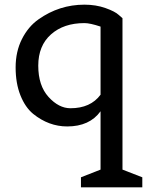

<svg xmlns="http://www.w3.org/2000/svg" viewBox="-20 -532 630 823"><path d="M590 271H327V228L411 195V-55Q364 10 268 10Q189 10 122 -44Q88 -72 67.5 -123.5Q47 -175 47 -243Q47 -311 74 -364.5Q101 -418 145 -449Q234 -512 342 -512Q391 -512 432 -497.5Q473 -483 489 -468L505 -454V195L590 228ZM342 -433Q253 -433 198.5 -384.5Q144 -336 144 -250.5Q144 -165 188 -116.5Q232 -68 282 -68Q368 -68 411 -126V-418Q366 -433 342 -433Z"/></svg>

Font: Belgrano
Style: Regular
Weight: 400
Designer: Daniel Hernandez
Foundry: Daniel Hernndez
Version: Version 1.003